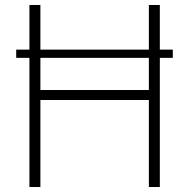

<svg xmlns="http://www.w3.org/2000/svg" viewBox="-20 -750 759 770"><path d="M673 -551V-518H621V0H577V-349H142V0H98V-518H45V-551H98V-730H142V-551H577V-730H621V-551ZM142 -389H577V-518H142Z"/></svg>

Font: Nacelle UltraLight
Style: Regular
Weight: 200
Designer: Sora Sagano
Foundry: Sora Sagano
Version: Version 1.000;FEAKit 1.0